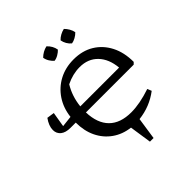

<svg xmlns="http://www.w3.org/2000/svg" viewBox="-225 -860 1162 1162"><g transform="rotate(-45 356.5 -278.5)"><path d="M357 -704Q386 -677 392 -641Q381 -629 364 -619Q347 -609 330 -607Q318 -617 307.5 -633.5Q297 -650 294 -669Q307 -682 323 -691Q339 -700 357 -704ZM506 -704Q519 -691 528.5 -674.5Q538 -658 541 -641Q529 -628 511.5 -618.5Q494 -609 479 -607Q465 -618 455.5 -634.5Q446 -651 443 -669Q455 -682 471.5 -691Q488 -700 506 -704ZM111 -252Q70 -252 48 -270Q26 -288 26 -318Q26 -354 55 -394L103 -387L87 -291L158 -299Q166 -368 201 -420.5Q236 -473 291.5 -502.5Q347 -532 417 -532Q492 -532 547 -498.5Q602 -465 633 -405Q664 -345 664 -264L652 -252H243Q246 -157 295.5 -107.5Q345 -58 438 -58Q511 -58 606 -90L617 -63Q541 -5 444 6L423 147H392L371 6Q306 -2 257.5 -36.5Q209 -71 182.5 -126Q156 -181 156 -252ZM410 -473Q351 -473 292 -444Q253 -380 245 -302H577Q570 -381 526 -427Q482 -473 410 -473Z"/></g></svg>

Font: Piazzolla SC
Style: Regular
Weight: 400
Designer: Juan Pablo del Peral
Foundry: Huerta Tipografica
Version: Version 1.330